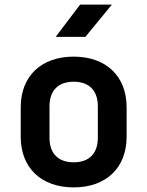

<svg xmlns="http://www.w3.org/2000/svg" viewBox="-20 -805 640 834"><path d="M222 -645H351L466 -785H328ZM300 9C441 9 530 -76 530 -211V-339C530 -474 441 -559 300 -559C159 -559 70 -474 70 -339V-211C70 -76 159 9 300 9ZM300 -100C234 -100 195 -137 195 -207V-343C195 -413 234 -450 300 -450C366 -450 405 -413 405 -343V-207C405 -137 366 -100 300 -100Z"/></svg>

Font: JetBrains Mono
Style: Bold
Weight: 558
Monospace: yes
Designer: Philipp Nurullin, Konstantin Bulenkov
Foundry: JetBrains
Version: Version 2.305